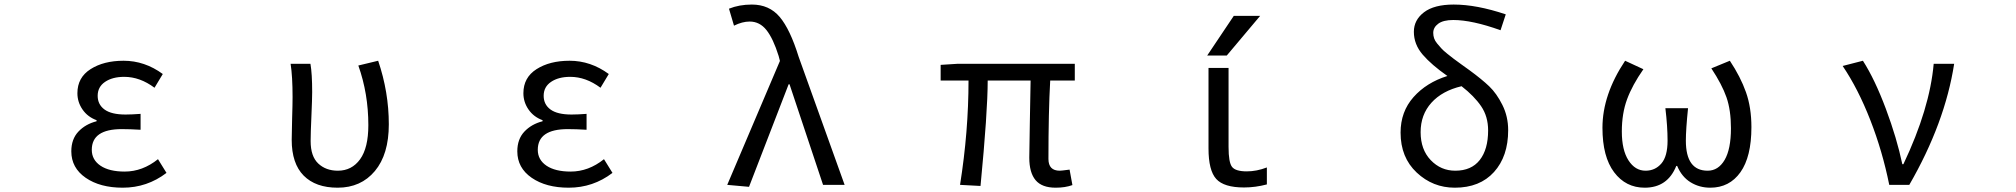

<svg xmlns="http://www.w3.org/2000/svg" viewBox="-20 -829 9040 861"><path d="M530.3 12.7Q428.7 12.7 364.3 -31.7Q299.8 -76.2 299.8 -150.4Q299.8 -205.1 331.5 -238.8Q363.3 -272.5 413.1 -285.2V-290Q373 -304.7 350.1 -337.9Q327.1 -371.1 327.1 -411.1Q327.1 -481.4 386.2 -519Q445.3 -556.6 534.2 -556.6Q628.9 -556.6 710 -497.1L672.9 -435.5Q607.4 -484.4 537.1 -484.4Q484.4 -484.4 451.2 -461.9Q418 -439.5 418 -399.4Q418 -360.4 448.7 -337.9Q479.5 -315.4 543 -315.4Q571.3 -315.4 610.4 -318.4V-247.1Q563.5 -250 526.4 -250Q391.6 -250 391.6 -157.2Q391.6 -112.3 430.7 -85.9Q469.7 -59.6 539.1 -59.6Q619.1 -59.6 688.5 -115.2L726.6 -53.7Q639.6 12.7 530.3 12.7Z M1494.1 12.7Q1395.5 12.7 1341.8 -41.5Q1288.1 -95.7 1288.1 -202.1Q1288.1 -234.4 1290 -297.9Q1292 -361.3 1292 -393.6Q1292 -486.3 1283.2 -543H1372.1Q1379.9 -499 1379.9 -416Q1379.9 -386.7 1376.5 -308.6Q1373 -230.5 1373 -196.3Q1373 -127.9 1407.2 -95.7Q1441.4 -63.5 1495.1 -63.5Q1557.6 -63.5 1594.7 -114.7Q1631.8 -166 1631.8 -267.6Q1631.8 -409.2 1586.9 -535.2L1675.8 -556.6Q1723.6 -416 1723.6 -271.5Q1723.6 -136.7 1661.1 -62Q1598.6 12.7 1494.1 12.7Z M2530.3 12.7Q2428.7 12.7 2364.3 -31.7Q2299.8 -76.2 2299.8 -150.4Q2299.8 -205.1 2331.5 -238.8Q2363.3 -272.5 2413.1 -285.2V-290Q2373 -304.7 2350.1 -337.9Q2327.1 -371.1 2327.1 -411.1Q2327.1 -481.4 2386.2 -519Q2445.3 -556.6 2534.2 -556.6Q2628.9 -556.6 2710 -497.1L2672.9 -435.5Q2607.4 -484.4 2537.1 -484.4Q2484.4 -484.4 2451.2 -461.9Q2418 -439.5 2418 -399.4Q2418 -360.4 2448.7 -337.9Q2479.5 -315.4 2543 -315.4Q2571.3 -315.4 2610.4 -318.4V-247.1Q2563.5 -250 2526.4 -250Q2391.6 -250 2391.6 -157.2Q2391.6 -112.3 2430.7 -85.9Q2469.7 -59.6 2539.1 -59.6Q2619.1 -59.6 2688.5 -115.2L2726.6 -53.7Q2639.6 12.7 2530.3 12.7Z M3338.9 8.8 3241.2 0 3477.5 -555.7 3471.7 -578.1Q3447.3 -656.2 3417 -694.3Q3386.7 -732.4 3341.8 -732.4Q3308.6 -732.4 3271.5 -713.9L3249 -790Q3294.9 -808.6 3351.6 -808.6Q3429.7 -808.6 3476.6 -752.9Q3523.4 -697.3 3561.5 -574.2L3767.6 0H3670.9L3520.5 -451.2H3516.6Z M4713.9 12.7Q4652.3 12.7 4624 -21Q4595.7 -54.7 4595.7 -122.1Q4595.7 -148.4 4598.1 -276.4Q4600.6 -404.3 4601.6 -467.8H4409.2Q4409.2 -328.1 4377 4.9L4285.2 0Q4323.2 -239.3 4323.2 -467.8H4198.2V-538.1L4275.4 -543H4799.8V-467.8H4689.5Q4681.6 -326.2 4681.6 -116.2Q4681.6 -63.5 4732.4 -63.5Q4740.2 -63.5 4776.4 -68.4L4789.1 1Q4756.8 12.7 4713.9 12.7Z M5512.7 -757.8H5630.9L5481.4 -580.1H5393.6ZM5489.3 -169.9Q5489.3 -100.6 5504.9 -80.6Q5520.5 -60.5 5571.3 -60.5Q5615.2 -60.5 5661.1 -78.1V-2Q5609.4 11.7 5558.6 11.7Q5468.8 11.7 5434.1 -26.4Q5399.4 -64.5 5399.4 -163.1V-524.4H5489.3Z M6505.9 -63.5Q6578.1 -63.5 6615.7 -111.3Q6653.3 -159.2 6653.3 -244.1Q6653.3 -306.6 6622.1 -352.5Q6590.8 -398.4 6534.2 -442.4Q6447.3 -421.9 6398.9 -368.2Q6350.6 -314.5 6350.6 -236.3Q6350.6 -158.2 6396 -110.8Q6441.4 -63.5 6505.9 -63.5ZM6732.4 -764.6 6709 -693.4Q6581.1 -739.3 6497.1 -739.3Q6452.1 -739.3 6429.7 -722.7Q6407.2 -706.1 6407.2 -681.6Q6407.2 -668.9 6411.1 -657.2Q6415 -645.5 6424.8 -633.8Q6434.6 -622.1 6443.4 -612.3Q6452.1 -602.5 6469.7 -588.4Q6487.3 -574.2 6499 -565.4Q6510.7 -556.6 6533.7 -540Q6556.6 -523.4 6570.3 -513.7Q6625 -473.6 6658.2 -441.9Q6691.4 -410.2 6717.3 -358.4Q6743.2 -306.6 6743.2 -245.1Q6743.2 -127.9 6679.7 -57.6Q6616.2 12.7 6503.9 12.7Q6405.3 12.7 6333 -55.2Q6260.7 -123 6260.7 -234.4Q6260.7 -328.1 6318.8 -393.6Q6377 -459 6470.7 -488.3Q6399.4 -538.1 6359.9 -584Q6320.3 -629.9 6320.3 -686.5Q6320.3 -739.3 6365.7 -773.9Q6411.1 -808.6 6499 -808.6Q6601.6 -808.6 6732.4 -764.6Z M7355.5 12.7Q7270.5 12.7 7218.3 -56.6Q7166 -126 7166 -255.9Q7166 -404.3 7267.6 -556.6L7349.6 -518.6Q7299.8 -447.3 7276.4 -383.8Q7252.9 -320.3 7252.9 -239.3Q7252.9 -156.2 7282.7 -109.9Q7312.5 -63.5 7359.4 -63.5Q7402.3 -63.5 7430.2 -95.7Q7458 -127.9 7458 -198.2Q7458 -261.7 7448.2 -343.8H7549.8Q7540 -248 7540 -198.2Q7540 -63.5 7637.7 -63.5Q7685.5 -63.5 7713.9 -111.8Q7742.2 -160.2 7742.2 -253.9Q7742.2 -335 7722.2 -392.6Q7702.1 -450.2 7654.3 -522.5L7737.3 -556.6Q7785.2 -484.4 7809.6 -415.5Q7834 -346.7 7834 -258.8Q7834 -126 7784.7 -56.6Q7735.4 12.7 7649.4 12.7Q7600.6 12.7 7561 -11.7Q7521.5 -36.1 7501 -85H7497.1Q7458 12.7 7355.5 12.7Z M8542 0H8452.1Q8421.9 -150.4 8367.2 -290.5Q8312.5 -430.7 8243.2 -533.2L8334 -556.6Q8387.7 -472.7 8437 -340.8Q8486.3 -209 8510.7 -92.8H8515.6Q8633.8 -341.8 8651.4 -543H8743.2Q8702.1 -277.3 8542 0Z"/></svg>

Font: Gen Shin Gothic Monospace Regular
Style: Regular
Weight: 400
Designer: [Source Han Sans]
Ryoko NISHIZUKA  (kana & ideographs); Paul D. Hunt (Latin, Greek & Cyrillic); Wenlong ZHANG  (bopomofo
Version: Version 1.002.20150607